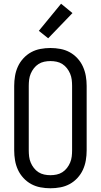

<svg xmlns="http://www.w3.org/2000/svg" viewBox="-20 -1000 540 1028"><path d="M250 8Q223 8 196.5 3Q170 -2 147 -14.5Q124 -27 105.5 -47Q87 -67 76 -91Q65 -115 60.5 -141.5Q56 -168 56 -195V-540Q56 -567 60.5 -593.5Q65 -620 76 -644Q87 -668 105.5 -688Q124 -708 147 -720.5Q170 -733 196.5 -738Q223 -743 250 -743Q277 -743 303.5 -738Q330 -733 353 -720.5Q376 -708 394.5 -688Q413 -668 424 -643.5Q435 -619 439.5 -593Q444 -567 444 -540V-195Q444 -168 439.5 -141.5Q435 -115 424 -91Q413 -67 394.5 -47Q376 -27 353 -14.5Q330 -2 303.5 3Q277 8 250 8ZM250 -62Q267 -62 283.5 -65.5Q300 -69 314 -78Q328 -87 338.5 -100.5Q349 -114 355.5 -129.5Q362 -145 364 -161.5Q366 -178 366 -195V-540Q366 -557 364 -573.5Q362 -590 355.5 -605.5Q349 -621 338.5 -634.5Q328 -648 314 -657Q300 -666 283.5 -669.5Q267 -673 250 -673Q233 -673 216.5 -669.5Q200 -666 186 -657Q172 -648 161.5 -634.5Q151 -621 144.5 -605.5Q138 -590 136 -573.5Q134 -557 134 -540V-195Q134 -178 136 -161.5Q138 -145 144.5 -129.5Q151 -114 161.5 -100.5Q172 -87 186 -78Q200 -69 216.5 -65.5Q233 -62 250 -62ZM238 -795 188 -835 307 -980 368 -930Z"/></svg>

Font: Iosevka Term
Style: Regular
Weight: 400
Monospace: yes
Designer: Belleve Invis
Foundry: Belleve Invis
Version: Version 30.0.1